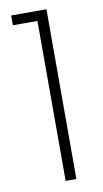

<svg xmlns="http://www.w3.org/2000/svg" viewBox="-83 -751 425 792"><g transform="rotate(-10 129.5 -355.5)"><path d="M126 0V-670H23V-711H171V0Z"/></g></svg>

Font: Poppins ExtraLight
Style: Regular
Weight: 275
Designer: Ninad Kale (Devanagari), Jonny Pinhorn (Latin)
Foundry: Indian Type Foundry
Version: Version 3.200;PS 1.000;hotconv 16.6.54;makeotf.lib2.5.65590